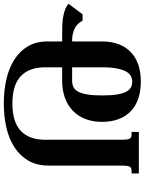

<svg xmlns="http://www.w3.org/2000/svg" viewBox="108 -875 777 1033"><g transform="rotate(-90 496.5 -358.5)"><path d="M122.1 -486.3Q122.1 -547.9 147.9 -593Q173.8 -638.2 218.8 -668Q263.7 -697.8 324.7 -712.2Q385.7 -726.6 456.1 -726.6Q526.4 -726.6 587.4 -712.4Q648.4 -698.2 693.4 -669.2Q738.3 -640.1 764.2 -596.2Q790 -552.2 790 -492.7V-412.6H819.8Q843.8 -412.6 868.4 -412.1Q893.1 -411.6 915.8 -408.2Q938.5 -404.8 958.3 -397.9Q978 -391.1 992.7 -378.4L936 -302.7H901.9Q885.3 -334 857.4 -346.4Q829.6 -358.9 797.4 -358.9H790V-198.2Q790 -147.5 775.1 -108.4Q760.3 -69.3 732.4 -43Q704.6 -16.6 664.6 -2.9Q624.5 10.7 573.7 10.7Q522.9 10.7 482.9 -2.9Q442.9 -16.6 415 -43Q387.2 -69.3 372.3 -108.4Q357.4 -147.5 357.4 -198.2Q357.4 -249 373.3 -288.8Q389.2 -328.6 418.2 -356.2Q447.3 -383.8 488 -398.2Q528.8 -412.6 578.6 -412.6H650.9V-504.9Q650.9 -589.8 603.5 -635Q556.2 -680.2 456.1 -680.2Q356 -680.2 308.6 -635Q261.2 -589.8 261.2 -504.9V-91.8Q261.2 -63 266.1 -51Q271 -39.1 288.6 -39.1H303.2V0H79.6V-39.1H94.2Q111.8 -39.1 116.9 -50.5Q122.1 -62 122.1 -91.3ZM499.5 -198.2Q499.5 -149.4 504.6 -117.9Q509.8 -86.4 519.5 -68.1Q529.3 -49.8 542.7 -42.7Q556.2 -35.6 573.2 -35.6Q589.8 -35.6 604.2 -43.5Q618.7 -51.3 628.9 -70.1Q639.2 -88.9 645 -120.1Q650.9 -151.4 650.9 -198.2V-358.9H578.1Q559.6 -358.9 544.9 -352.1Q530.3 -345.2 520.3 -327.4Q510.3 -309.6 504.9 -278.3Q499.5 -247.1 499.5 -198.2Z"/></g></svg>

Font: Arian AMU Serif
Style: Bold
Weight: 700
Designer: Ruben Hakobyan (Tarumian)
Foundry: Ruben Hakobyan (Tarumian)
Version: Version 1.002